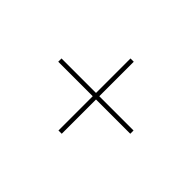

<svg xmlns="http://www.w3.org/2000/svg" viewBox="-76 -572 622 622"><g transform="rotate(45 235.0 -261.0)"><path d="M70 -268H400V-253H70ZM228 -426H243V-96H228Z"/></g></svg>

Font: Facade Sud
Style: Regular
Weight: 100
Designer: Éléonore Fines
Foundry: Velvetyne Type Foundry
Version: Version 1.001;Glyphs 3.2 (3202)